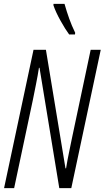

<svg xmlns="http://www.w3.org/2000/svg" viewBox="-20 -971 540 991"><path d="M367 -793 368 -802Q350 -839 337 -875.5Q324 -912 313 -951H256V-943Q268 -908 292.5 -864Q317 -820 337 -793ZM53 0 150 -457Q157 -492 166 -537Q175 -582 181 -621H184L286 0H348L500 -714H448L351 -256Q346 -230 337 -188Q328 -146 321 -102H318L217 -714H153L1 0Z"/></svg>

Font: Noto Sans Display Condensed Light
Style: Italic
Weight: 300
Width: 3
Designer: Monotype Design team
Foundry: Monotype Imaging Inc.
Version: 1.000